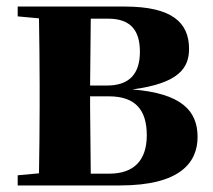

<svg xmlns="http://www.w3.org/2000/svg" viewBox="-20 -566 651 586"><path d="M97 0H346C530 0 583 -70 583 -148C583 -228 534 -281 384 -293C528 -312 557 -360 557 -417C557 -497 505 -546 361 -546H34V-516L99 -510C100 -451 101 -364 101 -308V-238C101 -182 100 -95 99 -37L34 -31V0ZM257 -509H310C378 -509 407 -474 407 -408C407 -341 375 -305 307 -305H255ZM255 -272H312C393 -272 428 -231 428 -153C428 -77 389 -36 314 -36H257L255 -238Z"/></svg>

Font: Noto Serif SC Black
Style: Regular
Weight: 900
Designer: Ryoko NISHIZUKA 西塚涼子 (kana & ideographs); Frank Grießhammer (Latin, Greek & Cyrillic); Wenlong ZHANG 张文龙 (bopomofo); San
Foundry: Adobe
Version: Version 2.001;hotconv 1.1.0;makeotfexe 2.6.0